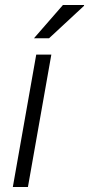

<svg xmlns="http://www.w3.org/2000/svg" viewBox="-20 -743 354 763"><path d="M31 0 124 -526H184L91 0ZM115 -591 230 -723H314V-720L175 -591Z"/></svg>

Font: Archivo SemiExpanded ExtraLight
Style: Italic
Weight: 250
Width: 6
Italic angle: -10°
Designer: Hector Gatti
Foundry: Omnibus-Type
Version: Version 2.001